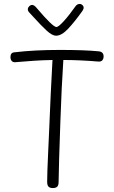

<svg xmlns="http://www.w3.org/2000/svg" viewBox="-20 -948 577 973"><path d="M505 -662Q505 -650 498.5 -642.5Q492 -635 479 -636Q383 -644 301 -644Q292 -509 286 -333Q278 -111 277 -26Q277 -9 270 -2Q263 5 248 5Q233 5 226 -2Q219 -9 219 -27Q219 -70 224 -175Q232 -350 231 -332Q236 -461 246 -644Q194 -643 150.5 -640Q107 -637 60 -633Q48 -631 40.5 -638Q33 -645 33 -659Q33 -682 54 -683Q154 -695 284 -695Q408 -695 479 -688Q505 -686 505 -662ZM404 -908Q404 -903 398 -893Q358 -837 325 -802Q292 -767 264 -767Q245 -767 217.5 -792Q190 -817 154 -857L129 -884Q121 -892 121 -901Q121 -909 128 -916Q135 -923 143 -923Q154 -923 168 -905Q248 -811 266 -811Q276 -811 303 -840.5Q330 -870 364 -918Q372 -928 384 -928Q392 -928 398 -922Q404 -916 404 -908Z"/></svg>

Font: Mali Light
Style: Regular
Weight: 300
Designer: Kitiyaporn Chalermlarp | Katatrad Aksorn Co.,Ltd.
Foundry: Cadson Demak Co.,Ltd.
Version: Version 1.000; ttfautohint (v1.6)